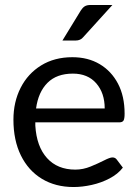

<svg xmlns="http://www.w3.org/2000/svg" viewBox="-20 -745 555 772"><path d="M276 7Q203 7 148.5 -26Q94 -59 64 -120Q34 -181 34 -264Q34 -335 63 -392Q92 -449 145.5 -482Q199 -515 271 -515Q334 -515 381 -487Q428 -459 454.5 -408.5Q481 -358 481 -288Q481 -267 476.5 -260Q472 -253 459 -253H122V-240Q127 -156 169 -109.5Q211 -63 283 -63Q314 -63 344.5 -75.5Q375 -88 398.5 -100Q422 -112 432 -112Q443 -112 449 -104L474 -71Q454 -45 420.5 -27.5Q387 -10 349 -1.5Q311 7 276 7ZM125 -309H401Q401 -371 367 -410Q333 -449 273 -449Q208 -449 171 -412Q134 -375 125 -309ZM231 -582 305 -703Q312 -714 320.5 -719.5Q329 -725 345 -725H432L315 -596Q304 -582 284 -582Z"/></svg>

Font: Aleo
Style: Regular
Weight: 400
Designer: Alessio Laiso
Foundry: Alessio Laiso
Version: Version 2.001; ttfautohint (v1.8.4.7-5d5b);gftools[0.9.29]